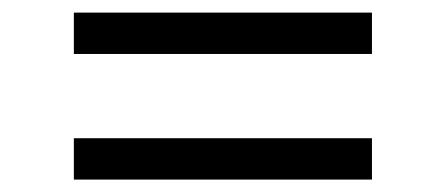

<svg xmlns="http://www.w3.org/2000/svg" viewBox="-20 -442 710 306"><path d="M572.8 -221.7V-155.8H97.7V-221.7ZM572.8 -421.9V-356H97.7V-421.9Z"/></svg>

Font: Proza Libre
Style: Regular
Weight: 400
Designer: Jasper de Waard
Foundry: Jasper de Waard
Version: Version 1.000; ttfautohint (v1.4.1.8-43bc)